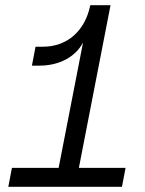

<svg xmlns="http://www.w3.org/2000/svg" viewBox="-20 -720 559 740"><path d="M12 0H450L464 -73H284L406 -700H328C308 -601 239 -540 146 -540H117L103 -467H132C209 -467 271 -501 300 -556L206 -73H26Z"/></svg>

Font: Uncut Sans
Style: Italic
Weight: 400
Italic angle: -11°
Designer: Kasper Nordkvist
Foundry: UNCUT.wtf
Version: Version 1.304;Glyphs 3.2 (3246)